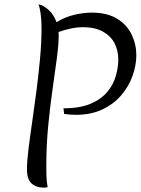

<svg xmlns="http://www.w3.org/2000/svg" viewBox="-20 -846 647 883"><path d="M104 -67Q104 -104 111 -160.5Q118 -217 128 -285Q138 -353 147.5 -427Q157 -501 164 -575Q171 -649 171 -717Q171 -754 167 -782.5Q163 -811 157 -826Q179 -822 203 -801Q227 -780 240 -744Q281 -769 324 -778.5Q367 -788 401 -788Q473 -788 518.5 -760Q564 -732 585.5 -687Q607 -642 607 -592Q607 -546 590 -498Q573 -450 538.5 -409Q504 -368 451.5 -343Q399 -318 329 -318Q316 -318 303 -319Q290 -320 275 -322L272 -348Q348 -348 397 -369Q446 -390 474 -424Q502 -458 513 -497.5Q524 -537 524 -574Q524 -613 507 -646.5Q490 -680 453.5 -700.5Q417 -721 360 -721Q312 -721 250 -699L249 -701Q250 -693 250 -685Q250 -643 241.5 -578.5Q233 -514 221.5 -434Q210 -354 201.5 -265.5Q193 -177 193 -85Q193 -63 193.5 -38.5Q194 -14 199 15Q193 16 189.5 16.5Q186 17 183 17Q146 17 125 -2.5Q104 -22 104 -67Z"/></svg>

Font: Merienda Light
Style: Regular
Weight: 300
Designer: Eduardo Rodriguez Tunni
Foundry: Eduardo Rodriguez Tunni
Version: Version 2.001; ttfautohint (v1.8.4.7-5d5b)